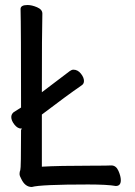

<svg xmlns="http://www.w3.org/2000/svg" viewBox="-20 -731 540 766"><path d="M107 15Q80 15 65 -17Q58 -29 58 -37Q58 -46 61 -52.5Q64 -59 64 -214Q68 -216 68 -217Q68 -218 65 -218Q50 -218 37.5 -234Q25 -250 25 -264Q25 -275 34 -283L64 -302Q64 -627 62 -695Q62 -711 90 -711Q107 -711 128 -702Q149 -693 149 -677Q147 -603 147 -363Q251 -442 258.5 -447.5Q266 -453 273 -453Q290 -453 302.5 -437.5Q315 -422 315 -408Q315 -396 305 -390Q247 -350 147 -274V-66Q213 -70 349 -70Q411 -70 424 -71Q443 -71 452.5 -49.5Q462 -28 462 -12Q462 11 442 11Q408 5 332 5Q142 5 107 15Z"/></svg>

Font: LXGW WenKai Mono TC
Style: Bold
Weight: 700
Designer: LXGW / Fontworks Inc.
Foundry: LXGW / Fontworks Inc.
Version: Version 1.330